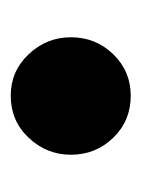

<svg xmlns="http://www.w3.org/2000/svg" viewBox="24 -264 252 340"><g transform="rotate(90 150.0 -94.0)"><path d="M149.5 13Q106 13 76 -18.8Q46 -50.5 46 -93.5Q46 -137.5 76 -168.5Q106 -199.5 149.5 -199.5Q194 -199.5 224 -168.5Q254 -137.5 254 -93.5Q254 -50.5 224 -18.8Q194 13 149.5 13Z"/></g></svg>

Font: Fraunces 9pt Soft
Style: Bold
Weight: 700
Version: Version 1.000;[b76b70a41]